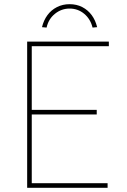

<svg xmlns="http://www.w3.org/2000/svg" viewBox="-20 -899 606 919"><path d="M110 0V-700H501V-678H132V-22H495V0ZM123 -351V-373H443V-351ZM203 -767 181 -769Q189 -802 207 -826.5Q225 -851 252.5 -865Q280 -879 313 -879Q347 -879 374 -865Q401 -851 419 -826.5Q437 -802 445 -769L423 -767Q413 -808 383 -833Q353 -858 313 -858Q274 -858 243 -833Q212 -808 203 -767Z"/></svg>

Font: Lexend Deca Thin
Style: Regular
Weight: 250
Designer: Bonnie Shaver-Troup, Thomas Jockin
Foundry: Lexend
Version: Version 1.007